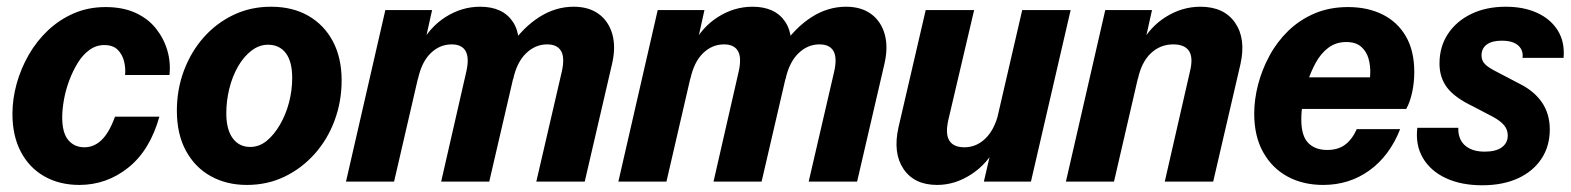

<svg xmlns="http://www.w3.org/2000/svg" viewBox="-20 -540 4672 571"><path d="M216 10Q157 10 112 -15.5Q67 -41 42 -88.5Q17 -136 17 -201Q17 -246 29.5 -291Q42 -336 65.5 -377Q89 -418 123 -450Q157 -482 200 -500.5Q243 -519 294 -519Q345 -519 382.5 -502Q420 -485 443.5 -455.5Q467 -426 477.5 -390.5Q488 -355 484 -317H352Q354 -337 349 -357.5Q344 -378 330 -392Q316 -406 290 -406Q266 -406 246 -391.5Q226 -377 211 -352.5Q196 -328 185.5 -299.5Q175 -271 170 -242.5Q165 -214 165 -191Q165 -145 183 -123.5Q201 -102 231 -102Q260 -102 282.5 -124Q305 -146 322 -193H454Q426 -93 361.5 -41.5Q297 10 216 10Z M714 10Q654 10 607 -16Q560 -42 533 -91.5Q506 -141 506 -211Q506 -274 527 -330Q548 -386 585.5 -428.5Q623 -471 674 -495.5Q725 -520 786 -520Q850 -520 897 -493Q944 -466 970 -417Q996 -368 996 -301Q996 -238 975 -181.5Q954 -125 915.5 -82Q877 -39 826 -14.5Q775 10 714 10ZM724 -103Q751 -103 773 -121Q795 -139 812.5 -169Q830 -199 839.5 -235Q849 -271 849 -308Q849 -357 830 -382Q811 -407 777 -407Q751 -407 728 -389.5Q705 -372 688 -342.5Q671 -313 662 -276.5Q653 -240 653 -203Q653 -155 672 -129Q691 -103 724 -103Z M1009 0 1126 -510H1265L1241 -402H1245L1152 0ZM1292 0 1367 -328Q1376 -369 1364.5 -388.5Q1353 -408 1323 -408Q1288 -408 1261 -382Q1234 -356 1223 -305L1229 -403Q1256 -458 1304.5 -489Q1353 -520 1408 -520Q1475 -520 1505 -475.5Q1535 -431 1516 -349L1435 0ZM1575 0 1651 -328Q1660 -369 1648.5 -388.5Q1637 -408 1607 -408Q1572 -408 1544.5 -381.5Q1517 -355 1506 -304L1497 -402Q1535 -458 1583.5 -489Q1632 -520 1686 -520Q1731 -520 1760.5 -498.5Q1790 -477 1801 -438.5Q1812 -400 1800 -349L1719 0Z M1819 0 1936 -510H2075L2051 -402H2055L1962 0ZM2102 0 2177 -328Q2186 -369 2174.5 -388.5Q2163 -408 2133 -408Q2098 -408 2071 -382Q2044 -356 2033 -305L2039 -403Q2066 -458 2114.5 -489Q2163 -520 2218 -520Q2285 -520 2315 -475.5Q2345 -431 2326 -349L2245 0ZM2385 0 2461 -328Q2470 -369 2458.5 -388.5Q2447 -408 2417 -408Q2382 -408 2354.5 -381.5Q2327 -355 2316 -304L2307 -402Q2345 -458 2393.5 -489Q2442 -520 2496 -520Q2541 -520 2570.5 -498.5Q2600 -477 2611 -438.5Q2622 -400 2610 -349L2529 0Z M2767 10Q2699 10 2667 -37.5Q2635 -85 2652 -161L2733 -510H2877L2800 -182Q2791 -141 2803.5 -121.5Q2816 -102 2848 -102Q2884 -102 2911 -128.5Q2938 -155 2950 -205L2944 -107Q2917 -53 2868.5 -21.5Q2820 10 2767 10ZM2906 0 2931 -108H2927L3020 -510H3164L3046 0Z M3150 0 3267 -510H3406L3382 -402H3386L3293 0ZM3444 0 3519 -328Q3529 -369 3516 -388.5Q3503 -408 3469 -408Q3431 -408 3403 -382Q3375 -356 3364 -305L3370 -403Q3397 -458 3446 -489Q3495 -520 3550 -520Q3620 -520 3653 -472.5Q3686 -425 3669 -349L3588 0Z M3915 10Q3855 10 3809 -15Q3763 -40 3736.5 -87.5Q3710 -135 3710 -202Q3710 -244 3721.5 -288.5Q3733 -333 3755.5 -374.5Q3778 -416 3811.5 -448.5Q3845 -481 3889.5 -500Q3934 -519 3989 -519Q4047 -519 4091.5 -497Q4136 -475 4161 -432Q4186 -389 4186 -326Q4186 -294 4179.5 -264.5Q4173 -235 4162 -216H3795L3815 -310H4080L4048 -275Q4054 -296 4055 -320Q4056 -344 4050 -365.5Q4044 -387 4028 -401Q4012 -415 3984 -415Q3953 -415 3930.5 -398Q3908 -381 3893 -353.5Q3878 -326 3868 -295Q3858 -264 3854 -235Q3850 -206 3850 -185Q3850 -136 3870.5 -115Q3891 -94 3927 -94Q3959 -94 3980 -109.5Q4001 -125 4015 -156H4144Q4113 -77 4053 -33.5Q3993 10 3915 10Z M4388 11Q4326 11 4280.5 -10Q4235 -31 4212 -69.5Q4189 -108 4195 -160H4317Q4316 -140 4324 -124Q4332 -108 4350 -98.5Q4368 -89 4395 -89Q4429 -89 4446.5 -102Q4464 -115 4464 -137Q4464 -154 4453.5 -167Q4443 -180 4421 -192L4362 -223Q4307 -249 4284 -279Q4261 -309 4261 -351Q4261 -401 4286 -439Q4311 -477 4355.5 -498.5Q4400 -520 4458 -520Q4512 -520 4552 -501.5Q4592 -483 4613 -449Q4634 -415 4630 -368H4508Q4510 -383 4503.5 -394.5Q4497 -406 4483 -412.5Q4469 -419 4446 -419Q4417 -419 4401.5 -407.5Q4386 -396 4386 -375Q4386 -360 4396 -349.5Q4406 -339 4432 -326L4499 -291Q4543 -269 4566 -235Q4589 -201 4589 -155Q4589 -105 4564 -67.5Q4539 -30 4494 -9.5Q4449 11 4388 11Z"/></svg>

Font: Instrument Sans SemiCondensed
Style: Bold Italic
Weight: 700
Width: 4
Italic angle: -13°
Designer: Rodrigo Fuenzalida
Foundry: fragTYPE
Version: Version 1.000;gftools[0.9.28]